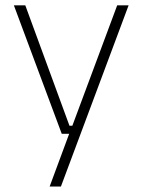

<svg xmlns="http://www.w3.org/2000/svg" viewBox="-20 -506 518 698"><path d="M260 -49 239.5 -39.5 406 -486.5H447.5L201.5 172H160.5L237 -34.5L252.5 -19.5H204.5L30.5 -486.5H72L232.5 -49Z"/></svg>

Font: Anek Gurmukhi Medium ExtraLight
Style: Regular
Weight: 250
Version: Version 1.003